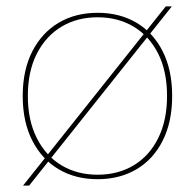

<svg xmlns="http://www.w3.org/2000/svg" viewBox="-20 -550 609 600"><path d="M285 -510Q354 -510 406.5 -479Q459 -448 488.5 -389.5Q518 -331 518 -250Q518 -169 488.5 -110.5Q459 -52 406.5 -21Q354 10 285 10Q216 10 163.5 -21Q111 -52 81 -110.5Q51 -169 51 -250Q51 -331 81 -389.5Q111 -448 163.5 -479Q216 -510 285 -510ZM285 -496Q221 -496 172 -466.5Q123 -437 95 -382Q67 -327 67 -250Q67 -174 95 -118.5Q123 -63 172 -33.5Q221 -4 285 -4Q349 -4 398 -33.5Q447 -63 474.5 -118.5Q502 -174 502 -250Q502 -327 474.5 -382Q447 -437 398 -466.5Q349 -496 285 -496ZM52 30 498 -530H517L71 30Z"/></svg>

Font: Work Sans Thin
Style: Regular
Weight: 250
Designer: Wei Huang
Foundry: Wei Huang
Version: Version 2.012